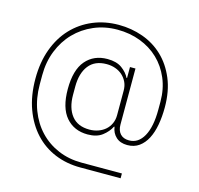

<svg xmlns="http://www.w3.org/2000/svg" viewBox="-117 -835 1117 1080"><g transform="rotate(15 441.5 -294.5)"><path d="M677 121H442Q362 121 294 93Q226 65 176 11Q126 -43 97.5 -120.5Q69 -198 69 -297Q69 -392 97 -468.5Q125 -545 175.5 -598.5Q226 -652 295 -681Q364 -710 445 -710Q519 -710 586 -686Q653 -662 703.5 -614Q754 -566 784 -494.5Q814 -423 814 -328Q814 -274 805.5 -227Q797 -180 779 -145Q761 -110 732.5 -89.5Q704 -69 664 -69Q623 -69 598.5 -91.5Q574 -114 569 -150H566Q550 -118 518 -93.5Q486 -69 433 -69Q354 -69 307 -123.5Q260 -178 260 -287Q260 -399 307 -453.5Q354 -508 433 -508Q486 -508 517.5 -485Q549 -462 563 -433H566V-497H598V-171Q598 -136 616 -116.5Q634 -97 667 -97Q721 -97 751.5 -152Q782 -207 782 -306V-353Q782 -427 756 -488Q730 -549 685 -592Q640 -635 578.5 -658.5Q517 -682 445 -682Q371 -682 308 -655Q245 -628 199 -580.5Q153 -533 127 -467.5Q101 -402 101 -325V-271Q101 -190 126.5 -123Q152 -56 197.5 -8Q243 40 305.5 66.5Q368 93 442 93H677ZM436 -98Q463 -98 487 -106.5Q511 -115 528.5 -130.5Q546 -146 556 -168Q566 -190 566 -217V-360Q566 -387 556 -408.5Q546 -430 528.5 -446Q511 -462 487 -470.5Q463 -479 436 -479Q367 -479 332 -434Q297 -389 297 -311V-263Q297 -187 332 -142.5Q367 -98 436 -98Z"/></g></svg>

Font: IBM Plex Sans KR ExtraLight
Style: Regular
Weight: 200
Designer: Mike Abbink; Paul van der Laan; Pieter van Rosmalen; Wujin Sim; Chorong Kim; Dohee Lee;
Foundry: Sandoll Inc.
Version: Version 1.001